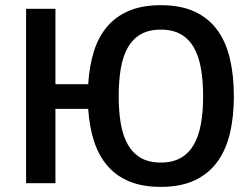

<svg xmlns="http://www.w3.org/2000/svg" viewBox="-20 -710 976 744"><path d="M194.8 0H81.1V-675.8H194.8V-383.8H321.8Q326.2 -455.1 344.2 -512Q362.3 -568.8 396.5 -608.4Q430.7 -647.9 481.7 -668.9Q532.7 -689.9 603 -689.9Q679.7 -689.9 733.4 -665.3Q787.1 -640.6 821 -595Q855 -549.3 870.6 -483.9Q886.2 -418.5 886.2 -336.9Q886.2 -256.8 870.6 -191.9Q855 -127 820.8 -81.1Q786.6 -35.2 732.9 -10.5Q679.2 14.2 603 14.2Q532.7 14.2 481.7 -6.8Q430.7 -27.8 396.7 -67.1Q362.8 -106.4 344.5 -162.4Q326.2 -218.3 321.8 -288.1H194.8ZM767.1 -336.9Q767.1 -396 758.8 -443.8Q750.5 -491.7 731.4 -525.4Q712.4 -559.1 680.9 -577.1Q649.4 -595.2 603 -595.2Q556.6 -595.2 525.4 -577.1Q494.1 -559.1 475.1 -525.4Q456.1 -491.7 448 -443.8Q439.9 -396 439.9 -336.9Q439.9 -278.8 448 -231.4Q456.1 -184.1 475.1 -150.4Q494.1 -116.7 525.4 -98.4Q556.6 -80.1 603 -80.1Q649.4 -80.1 680.9 -98.4Q712.4 -116.7 731.4 -150.1Q750.5 -183.6 758.8 -231Q767.1 -278.3 767.1 -336.9Z"/></svg>

Font: Clear Sans Medium
Style: Regular
Weight: 500
Foundry: Intel Corporation
Version: Version 1.00